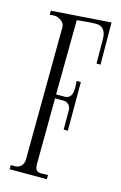

<svg xmlns="http://www.w3.org/2000/svg" viewBox="-110 -753 504 797"><g transform="rotate(15 142.0 -355.0)"><path d="M125 -676C152 -678 180 -682 207 -682C239 -682 250 -657 250 -630L251 -523H268L267 -704L11 -686V-668C18 -669 24 -670 31 -670C49 -670 75 -654 75 -634L71 -61C71 -42 56 -24 36 -24H16V-6H176V-24C141 -24 120 -14 120 -59L122 -339H158C177 -339 190 -324 190 -306V-223H208V-432H190C191 -406 199 -356 158 -356H122Z"/></g></svg>

Font: Bigelow Rules
Style: Regular
Weight: 400
Designer: Astigmatic (AOETI)
Foundry: Astigmatic (AOETI)
Version: Version 1.000